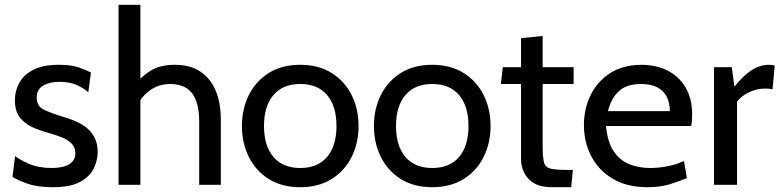

<svg xmlns="http://www.w3.org/2000/svg" viewBox="-20 -770 3250 800"><path d="M200 10Q135 10 92.2 -5.5Q49.5 -21 32 -33L43 -120Q59 -106 99.5 -88Q140 -70 196 -70Q243.5 -70 268.8 -86Q294 -102 294 -131Q294 -156.5 277.8 -172.2Q261.5 -188 238.8 -197.2Q216 -206.5 196 -212Q162.5 -221 126.8 -234.8Q91 -248.5 66.5 -276Q42 -303.5 42 -353Q42 -390.5 60 -424.2Q78 -458 118.5 -479Q159 -500 226 -500Q275 -500 305.8 -489.8Q336.5 -479.5 359 -468L348 -386Q326.5 -404 298 -416.5Q269.5 -429 228 -429Q186 -429 159.5 -413.2Q133 -397.5 133 -363Q133 -328.5 161.2 -314Q189.5 -299.5 247 -282Q265 -277 288.8 -267.5Q312.5 -258 335 -242Q357.5 -226 372.2 -200.2Q387 -174.5 387 -136Q387 -103.5 371.5 -69.8Q356 -36 315.5 -13Q275 10 200 10Z M474 0V-750H565V-405L533 -407Q567.5 -450.5 607.2 -475.2Q647 -500 709 -500Q772.5 -500 815 -471.5Q857.5 -443 878.8 -392Q900 -341 900 -273V0H810V-262Q810 -343 780.2 -381.5Q750.5 -420 689 -420Q642.5 -420 606.8 -395Q571 -370 550 -328L565 -383V0Z M1231 10Q1154 10 1099.8 -24.2Q1045.5 -58.5 1016.8 -116.2Q988 -174 988 -245Q988 -316 1016.8 -373.8Q1045.5 -431.5 1099.8 -465.8Q1154 -500 1231 -500Q1307.5 -500 1362 -465.8Q1416.5 -431.5 1445.2 -373.8Q1474 -316 1474 -245Q1474 -174 1445.2 -116.2Q1416.5 -58.5 1362 -24.2Q1307.5 10 1231 10ZM1231 -70Q1304 -70 1343 -116.2Q1382 -162.5 1382 -245Q1382 -327.5 1343 -373.8Q1304 -420 1231 -420Q1158.5 -420 1119.2 -373.8Q1080 -327.5 1080 -245Q1080 -162.5 1119.2 -116.2Q1158.5 -70 1231 -70Z M1781 10Q1704 10 1649.8 -24.2Q1595.5 -58.5 1566.8 -116.2Q1538 -174 1538 -245Q1538 -316 1566.8 -373.8Q1595.5 -431.5 1649.8 -465.8Q1704 -500 1781 -500Q1857.5 -500 1912 -465.8Q1966.5 -431.5 1995.2 -373.8Q2024 -316 2024 -245Q2024 -174 1995.2 -116.2Q1966.5 -58.5 1912 -24.2Q1857.5 10 1781 10ZM1781 -70Q1854 -70 1893 -116.2Q1932 -162.5 1932 -245Q1932 -327.5 1893 -373.8Q1854 -420 1781 -420Q1708.5 -420 1669.2 -373.8Q1630 -327.5 1630 -245Q1630 -162.5 1669.2 -116.2Q1708.5 -70 1781 -70Z M2279 10Q2232.5 10 2204.5 -7Q2176.5 -24 2163.8 -50.8Q2151 -77.5 2151 -107V-420H2067L2075 -490H2151V-611L2241 -620V-490H2370V-420H2241V-162Q2241 -115 2246.5 -94Q2252 -73 2273.8 -67.5Q2295.5 -62 2344 -62H2367L2360 10Z M2678 10Q2591.5 10 2532.5 -25.5Q2473.5 -61 2443.2 -119.8Q2413 -178.5 2413 -249Q2413 -317.5 2441.2 -374.5Q2469.5 -431.5 2523.2 -465.8Q2577 -500 2653 -500Q2714 -500 2761.8 -475.8Q2809.5 -451.5 2836.8 -405.2Q2864 -359 2864 -293Q2864 -282.5 2863.2 -270.2Q2862.5 -258 2860 -245H2505Q2511.5 -177 2537.5 -139Q2563.5 -101 2603 -85.5Q2642.5 -70 2689 -70Q2723 -70 2760 -77Q2797 -84 2830 -99L2842 -28Q2813.5 -15.5 2772.5 -2.8Q2731.5 10 2678 10ZM2513 -307H2771Q2771 -341.5 2758 -367Q2745 -392.5 2718.5 -406.2Q2692 -420 2651 -420Q2591 -420 2558.8 -390.2Q2526.5 -360.5 2513 -307Z M2955 0V-490H3029L3040 -409Q3077.5 -455.5 3111.8 -477.8Q3146 -500 3185 -500Q3197.5 -500 3208 -497L3199 -398Q3192.5 -399.5 3185.2 -400.2Q3178 -401 3169 -401Q3130 -401 3097.2 -383.8Q3064.5 -366.5 3051 -346V0Z"/></svg>

Font: Cabin Resolve
Style: Regular-Resolve
Weight: 400
Designer: Pablo Impallari
Foundry: Pablo Impallari. http://www.impallari.com Igino Marini. http://www.ikern.com
Version: Version 3.001